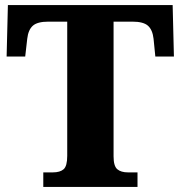

<svg xmlns="http://www.w3.org/2000/svg" viewBox="-20 -734 709 754"><path d="M150 -57H187Q216 -57 230 -69.5Q244 -82 244 -122V-649H170Q127 -649 109 -633Q91 -617 87 -582L79 -512H6L11 -714H658L663 -512H590L583 -582Q579 -617 561 -633Q543 -649 500 -649H426V-120Q426 -82 440.5 -69.5Q455 -57 483 -57H520V0H150Z"/></svg>

Font: Noto Serif ExtraBold
Style: Regular
Weight: 800
Designer: Monotype Design Team
Foundry: Monotype Imaging Inc.
Version: Version 1.001